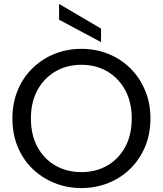

<svg xmlns="http://www.w3.org/2000/svg" viewBox="-20 -948 826 975"><path d="M393 7Q320 7 256 -19Q192 -45 144 -92Q96 -139 69.5 -203.5Q43 -268 43 -347Q43 -424 69.5 -488.5Q96 -553 144 -600.5Q192 -648 256 -674Q320 -700 393 -700Q467 -700 531 -674Q595 -648 642.5 -600.5Q690 -553 717 -488.5Q744 -424 744 -347Q744 -268 717 -203.5Q690 -139 642.5 -92Q595 -45 531 -19Q467 7 393 7ZM393 -74Q467 -74 524.5 -107Q582 -140 615.5 -201Q649 -262 649 -347Q649 -430 615.5 -491Q582 -552 524.5 -585.5Q467 -619 393 -619Q320 -619 262 -585.5Q204 -552 170.5 -491Q137 -430 137 -347Q137 -262 170.5 -201Q204 -140 262 -107Q320 -74 393 -74ZM280 -928 493 -803V-734L280 -848Z"/></svg>

Font: Parkinsans
Style: Regular
Weight: 400
Designer: Red Stone, Indian Type Foundry
Foundry: Indian Type Foundry
Version: Version 1.000